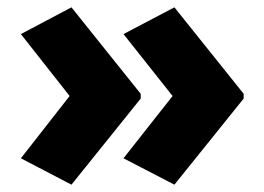

<svg xmlns="http://www.w3.org/2000/svg" viewBox="-20 -543 721 524"><path d="M645 -274V-287L456 -523L317 -450L451 -281L317 -111L456 -39ZM364 -274V-287L175 -523L37 -450L170 -281L37 -111L175 -39Z"/></svg>

Font: Noto Sans Canadian Aboriginal Black
Style: Regular
Weight: 900
Designer: Monotype Design Team, Typotheque's Kevin King
Foundry: Monotype Imaging Inc.
Version: Version 2.004